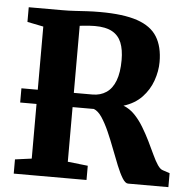

<svg xmlns="http://www.w3.org/2000/svg" viewBox="-53 -802 836 854"><g transform="rotate(5 365.0 -375.0)"><path d="M39.5 0V-63.5L113.5 -73.5V-663L41.5 -677.5V-743H190Q222 -743 248.8 -744.8Q275.5 -746.5 302 -748Q328.5 -749.5 359.5 -749.5Q464 -749.5 526 -728.5Q588 -707.5 615.2 -663.5Q642.5 -619.5 642.5 -551Q642.5 -510 627.5 -467.5Q612.5 -425 581 -392Q549.5 -359 499.5 -343.5Q527.5 -333 549.8 -310Q572 -287 590 -257.2Q608 -227.5 623.2 -196.5Q638.5 -165.5 651 -138.2Q663.5 -111 675.5 -93.2Q687.5 -75.5 699.5 -72.5L730 -62.5V0H550Q537.5 0 524.5 -21Q511.5 -42 497.8 -75.8Q484 -109.5 469.5 -148Q455 -186.5 439 -222.8Q423 -259 405.8 -284.8Q388.5 -310.5 369.5 -317.5H40.5V-381H358Q393 -381 419.2 -398.5Q445.5 -416 459.5 -452.5Q473.5 -489 473.5 -545Q473.5 -591.5 460.8 -622.8Q448 -654 419.2 -669.8Q390.5 -685.5 342 -685.5Q328 -685.5 315.5 -684.5Q303 -683.5 292.8 -682.5Q282.5 -681.5 274.5 -680.5V-73.5L364.5 -63.5V0Z"/></g></svg>

Font: Merriweather Light 18pt ExtraBold
Style: Regular
Weight: 800
Version: Version 2.100